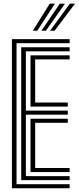

<svg xmlns="http://www.w3.org/2000/svg" viewBox="-20 -1010 422 1030"><path d="M43.9 0V-800H353.6V-778.3H68.8V-21.7H353.6V0ZM143.7 -86.9V-373H343.6V-351.3H168.7V-108.7H353.6V-86.9ZM93.8 -43.5V-756.5H353.6V-734.8H118.8V-416.5H343.6V-394.8H118.8V-65.2H353.6V-43.5ZM143.7 -438.2V-713.1H353.6V-691.3H168.7V-460H343.6V-438.2ZM155.8 -845 246.8 -990.3H274.5L179.8 -845ZM248.6 -845 354.6 -990.3H382.4L272.6 -845ZM202.3 -845 300.7 -990.3H328.5L226.1 -845Z"/></svg>

Font: Big Shoulders Inline Display SC Thin
Style: Regular
Weight: 100
Designer: Patric King
Foundry: XO Type Co
Version: Version 2.002